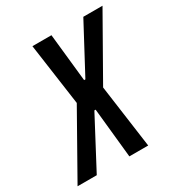

<svg xmlns="http://www.w3.org/2000/svg" viewBox="-203 -803 862 918"><g transform="rotate(-30 227.5 -344.0)"><path d="M-40 0 156 -347 108 -688H213L241 -424H248L389 -688H495L302 -348L350 0H246L218 -274H211L66 0Z"/></g></svg>

Font: Saira ExtraCondensed SemiBold
Style: Italic
Weight: 600
Width: 2
Italic angle: -12°
Designer: Hector Gatti with collaboration of the Omnibus-Type team
Foundry: Omnibus-Type
Version: Version 1.101